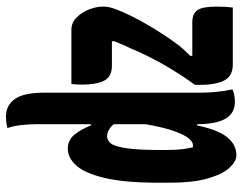

<svg xmlns="http://www.w3.org/2000/svg" viewBox="-104 -692 808 640"><g transform="rotate(-90 300.0 -372.0)"><path d="M124 -550Q153 -550 171 -528Q189 -506 202 -473H206V-653Q206 -680 203 -706Q200 -732 193 -751Q200 -753 209.5 -754.5Q219 -756 232 -756Q269 -756 290 -726.5Q311 -697 311 -630V-115Q311 -84 313.5 -57Q316 -30 322 -1Q303 7 281 7Q242 7 224 -25Q206 -57 206 -118V-119H202Q187 -48 162 -18Q137 12 102 12Q82 12 60.5 -11.5Q39 -35 25 -84Q11 -133 11 -209V-248Q11 -362 27 -428Q43 -494 68.5 -522Q94 -550 124 -550ZM340 -538H521Q545 -538 562.5 -520Q580 -502 589 -478Q598 -454 598 -434V-427Q598 -409 581.5 -370.5Q565 -332 537.5 -284.5Q510 -237 477 -191Q467 -177 456 -165Q445 -153 434 -142V-135H546Q575 -135 586.5 -117.5Q598 -100 598 -55Q598 -23 595 0H405Q367 0 352 -28Q337 -56 337 -113V-126Q370 -171 402 -226Q434 -281 459 -341Q466 -355 471.5 -368.5Q477 -382 483 -396L482 -403H401Q364 -403 351 -429Q338 -455 338 -502Q338 -513 338.5 -521.5Q339 -530 340 -538ZM129 -133H137Q147 -133 158.5 -146.5Q170 -160 182.5 -194Q195 -228 206 -291V-397Q187 -419 165 -419Q152 -419 142 -406.5Q132 -394 126 -355.5Q120 -317 120 -238V-227Q120 -192 122.5 -170.5Q125 -149 129 -133Z"/></g></svg>

Font: Recursive Mn Csl St
Style: Bold
Weight: 700
Monospace: yes
Version: Version 1.079;hotconv 1.0.112;makeotfexe 2.5.65598; ttfautoh